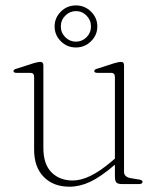

<svg xmlns="http://www.w3.org/2000/svg" viewBox="-20 -696 603 726"><path d="M414.5 -29.5V-79V-83.5V-404.5Q414.5 -412.5 411 -416.5Q407.5 -420.5 399 -420.5H349.5Q342.5 -420.5 339.5 -422.2Q336.5 -424 336.5 -427Q336.5 -430 339.2 -432.5Q342 -435 348.5 -436.5L412 -457Q421.5 -459.5 427.5 -460.8Q433.5 -462 437 -462Q443.5 -462 446.2 -458.8Q449 -455.5 449 -448.5V-46Q449 -36.5 455.5 -30.5Q462 -24.5 473.5 -22.5L503.5 -17.5Q511 -16.5 515 -14.5Q519 -12.5 519 -8Q519 -4.5 515.5 -2.2Q512 0 505.5 0H441.5Q426 0 420.2 -5.8Q414.5 -11.5 414.5 -29.5ZM109 -130V-404.5Q109 -412.5 105.8 -416.5Q102.5 -420.5 93.5 -420.5H44.5Q37 -420.5 34 -422.2Q31 -424 31 -427Q31 -430 33.8 -432.5Q36.5 -435 43.5 -436.5L107 -457Q116 -459.5 122.2 -460.8Q128.5 -462 132 -462Q138 -462 141 -458.8Q144 -455.5 144 -448.5V-137Q144 -75 174.8 -44.2Q205.5 -13.5 255 -13.5Q285.5 -13.5 321.2 -30.5Q357 -47.5 402 -85.5L426 -106L439 -94L413 -72Q360.5 -27 321 -8.5Q281.5 10 242.5 10Q182 10 145.5 -27Q109 -64 109 -130ZM267 -516.5Q233.5 -516.5 210 -540Q186.5 -563.5 186.5 -596Q186.5 -628.5 210 -652Q233.5 -675.5 267 -675.5Q300.5 -675.5 324.2 -652Q348 -628.5 348 -596Q348 -563.5 324.2 -540Q300.5 -516.5 267 -516.5ZM267 -654Q244 -654 227 -637Q210 -620 210 -596Q210 -572 227 -555.2Q244 -538.5 267 -538.5Q290.5 -538.5 307.2 -555.2Q324 -572 324 -596Q324 -620 307.2 -637Q290.5 -654 267 -654Z"/></svg>

Font: Fraunces Thin
Style: Regular
Weight: 250
Version: Version 1.000;[b76b70a41]